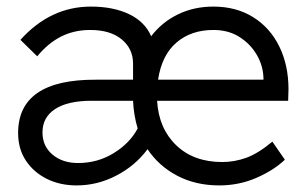

<svg xmlns="http://www.w3.org/2000/svg" viewBox="-20 -553 930 583"><path d="M213 10Q162 10 122 -10Q82 -30 58.5 -65.5Q35 -101 35 -149Q35 -312 271 -311H384V-360Q384 -405 349.5 -433.5Q315 -462 254 -462Q205 -462 165.5 -442Q126 -422 93 -382L42 -432Q133 -533 256 -533Q324 -533 372 -510Q420 -487 439 -443Q472 -486 520.5 -509.5Q569 -533 628 -533Q697 -533 748.5 -501Q800 -469 828 -412Q856 -355 856 -282L855 -247H457Q462 -163 515 -112Q568 -61 655 -61Q692 -61 728 -74Q764 -87 807 -123L845 -68Q810 -35 757.5 -12.5Q705 10 646 10Q574 10 518 -19.5Q462 -49 428 -100Q391 -50 333.5 -20Q276 10 213 10ZM628 -462Q560 -462 515.5 -423.5Q471 -385 460 -311H780V-316Q779 -353 760 -386Q741 -419 707.5 -440.5Q674 -462 628 -462ZM217 -58Q277 -58 326 -88.5Q375 -119 398 -163Q386 -203 384 -247H258Q186 -247 147.5 -222Q109 -197 109 -151Q109 -109 139.5 -83.5Q170 -58 217 -58Z"/></svg>

Font: Lexend Deca Light
Style: Regular
Weight: 300
Designer: Bonnie Shaver-Troup, Thomas Jockin
Foundry: Lexend
Version: Version 1.008; ttfautohint (v1.8.4.7-5d5b)